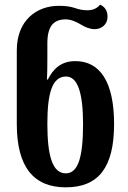

<svg xmlns="http://www.w3.org/2000/svg" viewBox="-20 -793 547 823"><path d="M262 10C402 10 469 -75 469 -261C469 -443 408 -531 303 -531C242 -531 208 -498 185 -452H181C183 -482 183 -523 183 -555V-607C183 -680 209 -710 262 -710C285 -710 310 -698 328 -687C345 -677 364 -668 386 -668C415 -668 441 -688 441 -721C441 -750 427 -765 409 -773C396 -757 378 -749 355 -749C337 -749 319 -752 300 -759C281 -765 263 -768 232 -768C137 -768 52 -706 52 -577V-261C52 -75 126 10 262 10ZM262 -50C204 -50 183 -127 183 -262C183 -389 202 -465 263 -465C315 -465 336 -389 336 -261C336 -119 315 -50 262 -50Z"/></svg>

Font: Noto Serif Georgian ExtraCondensed Bold
Style: Regular
Weight: 700
Width: 2
Designer: Monotype Design Team, Akaki Razmadze
Foundry: Google LLC
Version: Version 2.003